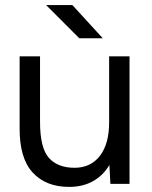

<svg xmlns="http://www.w3.org/2000/svg" viewBox="-20 -721 598 753"><path d="M409 -74Q384 -32 344 -10Q304 12 251 12Q160 12 108 -44.5Q56 -101 57 -220V-500H137V-244Q137 -140 172 -101.5Q207 -63 272 -63Q336 -63 372 -110Q408 -157 408 -241V-500H488V0H413ZM161 -701H264L383 -571H291Z"/></svg>

Font: Oak Sans
Style: Regular
Weight: 400
Designer: Erik Kennedy, Walven
Foundry: Erik Kennedy, Walven
Version: Version 1.000